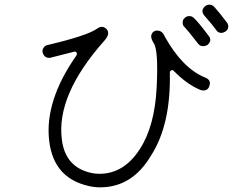

<svg xmlns="http://www.w3.org/2000/svg" viewBox="-20 -802 1040 823"><path d="M409 1Q383 1 359 -5Q210 -39 191 -197Q170 -368 308 -565Q311 -570 308 -577Q305 -581 300 -581Q261 -571 202 -556Q196 -554 191 -554Q170 -554 163 -576Q160 -587 166.5 -597Q173 -607 184 -609L188 -610Q353 -649 396 -679Q407 -687 417 -687Q427 -687 437 -677Q455 -657 425 -625Q221 -394 245 -205Q259 -86 370 -61Q386 -57 406 -57Q512 -57 580 -164Q643 -261 651.5 -427Q660 -593 637 -620Q628 -636 628 -646Q630 -667 650 -671Q651 -671 653 -671Q673 -671 683 -652Q686 -646 687 -644Q763 -508 861 -469Q887 -458 877 -432Q871 -414 851 -414Q848 -414 840 -416Q780 -441 724 -499Q721 -502 718 -502Q708 -498 708 -492Q713 -266 626 -133Q546 1 409 1ZM851 -604Q837 -604 829 -615Q783 -674 772 -685Q763 -692 763 -705Q763 -718 771 -724Q778 -733 792 -733Q803 -733 811 -725Q828 -710 874 -649Q891 -628 869 -609Q859 -604 851 -604ZM929 -661Q914 -661 907 -673Q894 -692 856 -735Q838 -757 859 -775Q866 -782 878 -782Q890 -782 899 -772Q923 -745 953 -705Q960 -695 958 -684Q956 -673 946.5 -667Q937 -661 929 -661Z"/></svg>

Font: Shin Retro Maru Gothic Regular
Style: Regular
Weight: 400
Designer: Iose
Foundry: Typographish
Version: Version 1.002